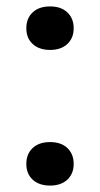

<svg xmlns="http://www.w3.org/2000/svg" viewBox="-20 -571 312 598"><path d="M136 7Q102 7 82 -11.2Q62 -29.5 62 -60.5Q62 -91.5 81.8 -110Q101.5 -128.5 136 -128.5Q170.5 -128.5 190 -109.8Q209.5 -91 209.5 -60.5Q209.5 -30 189.8 -11.5Q170 7 136 7ZM136 -415.5Q102 -415.5 82 -433.8Q62 -452 62 -483Q62 -514 81.8 -532.5Q101.5 -551 136 -551Q170.5 -551 190 -532.2Q209.5 -513.5 209.5 -483Q209.5 -452.5 189.8 -434Q170 -415.5 136 -415.5Z"/></svg>

Font: Encode Sans Expanded Medium
Style: Regular
Weight: 500
Width: 7
Designer: Multiple Designers
Foundry: Impallari Type
Version: Version 3.000; ttfautohint (v1.8.3) -l 8 -r 50 -G 200 -x 14 